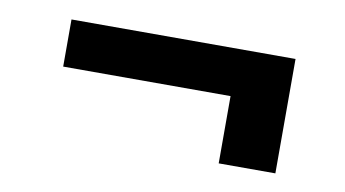

<svg xmlns="http://www.w3.org/2000/svg" viewBox="-38 -467 641 357"><g transform="rotate(10 283.0 -288.0)"><path d="M389 -180V-307H73V-396H496V-180Z"/></g></svg>

Font: Sinter Bold
Style: Regular
Weight: 700
Foundry: Adobe & rsms
Version: Version 1.000